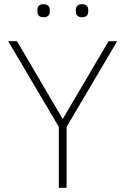

<svg xmlns="http://www.w3.org/2000/svg" viewBox="-20 -894 597 914"><path d="M260 0V-290L19 -698H61L277 -330H280L497 -698H538L297 -290V0ZM188 -812C165 -812 158 -824 158 -839V-847C158 -862 165 -874 188 -874C209 -874 217 -862 217 -847V-839C217 -824 209 -812 188 -812ZM370 -812C349 -812 341 -824 341 -839V-847C341 -862 349 -874 370 -874C393 -874 400 -862 400 -847V-839C400 -824 393 -812 370 -812Z"/></svg>

Font: Plexus Sans ExtraLight
Style: Regular
Weight: 250
Version: Version 2.001;PS 002.001;hotconv 1.0.70;makeotf.lib2.5.58329